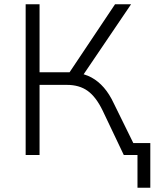

<svg xmlns="http://www.w3.org/2000/svg" viewBox="-20 -725 723 898"><path d="M623 153V0H579V-56H683V153ZM100 0V-705H165V-387H318L294 -370L518 -705H593L360 -361L337 -384Q376 -380 408 -362.5Q440 -345 466 -315Q492 -285 512 -242L631 0H559L460 -208Q429 -272 390 -300Q351 -328 293 -328H165V0Z"/></svg>

Font: Nunito Sans 10pt Light
Style: Regular
Weight: 300
Designer: Vernon Adams
Foundry: Vernon Adams
Version: Version 3.101;gftools[0.9.27]